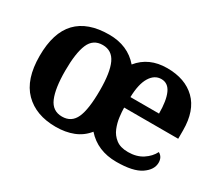

<svg xmlns="http://www.w3.org/2000/svg" viewBox="-104 -773 1144 1006"><g transform="rotate(30 467.5 -269.5)"><path d="M305 10Q185 10 116 -59.5Q47 -129 47 -270Q47 -411 113 -480Q179 -549 308 -549Q421 -549 487 -472Q549 -549 659 -549Q768 -549 830.5 -488Q893 -427 893 -308V-257H566Q566 -234 570 -201.5Q574 -169 586.5 -138Q599 -107 626 -86Q653 -65 699 -65Q751 -65 787 -88.5Q823 -112 840 -146Q867 -131 867 -97Q867 -54 820 -22Q773 10 672 10Q558 10 490 -67Q458 -27 411 -8.5Q364 10 305 10ZM307 -53Q364 -53 387.5 -105Q411 -157 411 -272Q411 -380 386.5 -432.5Q362 -485 306 -485Q248 -485 225 -431Q202 -377 202 -270Q202 -164 225.5 -108.5Q249 -53 307 -53ZM740 -321Q740 -399 721 -441.5Q702 -484 661 -484Q620 -484 594.5 -442.5Q569 -401 567 -321Z"/></g></svg>

Font: Noto Serif Bengali
Style: Bold
Weight: 700
Designer: Juan Bruce, Universal Thirst, Indian Type Foundry and the Monotype Design Team.
Foundry: Monotype Imaging Inc.
Version: Version 2.003; ttfautohint (v1.8.4.7-5d5b)